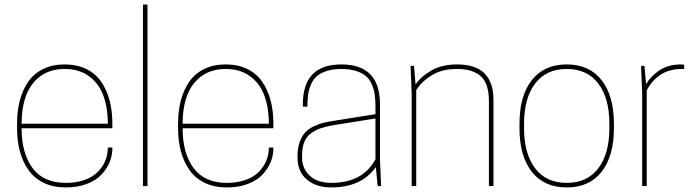

<svg xmlns="http://www.w3.org/2000/svg" viewBox="-20 -820 3077 846"><path d="M475.1 -254.9H75.2Q75.2 -144.5 123.5 -79.3Q171.9 -14.2 270 -14.2Q309.6 -14.2 341.6 -23.7Q373.5 -33.2 394.3 -48.6Q415 -64 429 -84.5Q442.9 -105 449 -126.5Q455.1 -147.9 455.1 -169.9H475.1V-165Q475.1 -135.3 463.4 -106.4Q451.7 -77.6 428.2 -51.8Q404.8 -25.9 363.8 -10Q322.8 5.9 270 5.9Q214.8 5.9 173.1 -14.2Q131.3 -34.2 106 -70.1Q80.6 -106 67.9 -152.3Q55.2 -198.7 55.2 -254.9V-274.9Q55.2 -331.1 67.4 -377.4Q79.6 -423.8 104.5 -460Q129.4 -496.1 170.4 -516.1Q211.4 -536.1 265.1 -536.1Q318.8 -536.1 359.9 -516.1Q400.9 -496.1 425.8 -460Q450.7 -423.8 462.9 -377.4Q475.1 -331.1 475.1 -274.9ZM75.2 -274.9H455.1Q455.1 -346.7 434.8 -400.1Q414.6 -453.6 371.3 -484.9Q328.1 -516.1 265.1 -516.1Q202.1 -516.1 158.9 -484.9Q115.7 -453.6 95.5 -400.1Q75.2 -346.7 75.2 -274.9Z M609.9 0V-799.8H629.9V0Z M1184.6 -254.9H784.7Q784.7 -144.5 833 -79.3Q881.3 -14.2 979.5 -14.2Q1019 -14.2 1051 -23.7Q1083 -33.2 1103.8 -48.6Q1124.5 -64 1138.4 -84.5Q1152.3 -105 1158.4 -126.5Q1164.6 -147.9 1164.6 -169.9H1184.6V-165Q1184.6 -135.3 1172.9 -106.4Q1161.1 -77.6 1137.7 -51.8Q1114.3 -25.9 1073.2 -10Q1032.2 5.9 979.5 5.9Q924.3 5.9 882.6 -14.2Q840.8 -34.2 815.4 -70.1Q790 -106 777.3 -152.3Q764.6 -198.7 764.6 -254.9V-274.9Q764.6 -331.1 776.9 -377.4Q789.1 -423.8 814 -460Q838.9 -496.1 879.9 -516.1Q920.9 -536.1 974.6 -536.1Q1028.3 -536.1 1069.3 -516.1Q1110.4 -496.1 1135.3 -460Q1160.2 -423.8 1172.4 -377.4Q1184.6 -331.1 1184.6 -274.9ZM784.7 -274.9H1164.6Q1164.6 -346.7 1144.3 -400.1Q1124 -453.6 1080.8 -484.9Q1037.6 -516.1 974.6 -516.1Q911.6 -516.1 868.4 -484.9Q825.2 -453.6 804.9 -400.1Q784.7 -346.7 784.7 -274.9Z M1291 -125V-134.8Q1291 -169.4 1301 -195.8Q1311 -222.2 1325.7 -237.5Q1340.3 -252.9 1363.8 -263.9Q1387.2 -274.9 1407 -279.5Q1426.8 -284.2 1454.1 -288.1L1634.3 -316.9V-350.1Q1634.3 -379.9 1631.3 -402.1Q1628.4 -424.3 1618.9 -447Q1609.4 -469.7 1593.3 -483.9Q1577.1 -498 1549.6 -507.1Q1522 -516.1 1484.4 -516.1Q1446.8 -516.1 1419.2 -507.1Q1391.6 -498 1375.5 -483.9Q1359.4 -469.7 1349.9 -447Q1340.3 -424.3 1337.4 -402.1Q1334.5 -379.9 1334.5 -350.1H1314.5V-360.8Q1314.5 -536.1 1484.4 -536.1Q1654.3 -536.1 1654.3 -360.8V-120.1L1659.2 0H1644L1636.2 -84Q1572.8 5.9 1439.5 5.9Q1373.5 5.9 1332.3 -28.6Q1291 -63 1291 -125ZM1440.4 -14.2Q1578.1 -14.2 1634.3 -118.2V-297.9L1447.3 -268.1Q1415 -262.2 1393.8 -255.1Q1372.6 -248 1352.1 -233.9Q1331.5 -219.7 1321.3 -195.6Q1311 -171.4 1311 -136.2V-125Q1311 -78.1 1344.7 -46.1Q1378.4 -14.2 1440.4 -14.2Z M2154.3 0H2134.3V-375Q2134.3 -451.2 2099.1 -483.6Q2064 -516.1 1993.2 -516.1Q1927.7 -516.1 1883.1 -488.8Q1838.4 -461.4 1814 -422.9V0H1793.9V-410.2L1789.1 -529.8H1804.2L1811 -448.2Q1837.4 -485.4 1883.1 -510.7Q1928.7 -536.1 1995.1 -536.1Q2154.3 -536.1 2154.3 -379.9Z M2269 -254.9V-274.9Q2269 -397.5 2323.2 -466.8Q2377.4 -536.1 2477.1 -536.1Q2576.7 -536.1 2630.9 -466.8Q2685.1 -397.5 2685.1 -274.9V-254.9Q2685.1 -132.3 2630.9 -63.2Q2576.7 5.9 2477.1 5.9Q2377.4 5.9 2323.2 -63.2Q2269 -132.3 2269 -254.9ZM2665 -254.9V-274.9Q2665 -387.7 2616.2 -451.9Q2567.4 -516.1 2477.1 -516.1Q2386.7 -516.1 2337.9 -451.9Q2289.1 -387.7 2289.1 -274.9V-254.9Q2289.1 -142.6 2337.9 -78.4Q2386.7 -14.2 2477.1 -14.2Q2567.4 -14.2 2616.2 -78.4Q2665 -142.6 2665 -254.9Z M2980 -536.1 2994.6 -535.2V-516.1H2985.8Q2925.8 -516.1 2886.7 -488Q2847.7 -460 2829.6 -420.9V0H2809.6V-410.2L2804.7 -529.8H2819.8L2826.7 -449.2Q2848.1 -485.4 2886.7 -510.7Q2925.3 -536.1 2980 -536.1Z"/></svg>

Font: Cooper Hewitt
Style: Thin
Weight: 701
Designer: Village Type and Design LLC
Foundry: Cooper Hewitt Smithsonian Design Museum
Version: 1.000